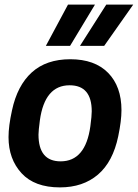

<svg xmlns="http://www.w3.org/2000/svg" viewBox="-20 -800 598 833"><path d="M432 -601H327L441 -780H558ZM284 -601H179L275 -780H392ZM243 -100Q351 -100 372 -252Q378 -297 378 -317Q378 -430 282 -430Q174 -430 153 -278Q147 -233 147 -216Q147 -100 243 -100ZM240 13Q130 13 73.5 -48.5Q17 -110 17 -205Q17 -253 32 -321Q55 -429 118 -486Q181 -543 285 -543Q391 -543 449 -484Q507 -425 507 -322Q507 -276 493 -209Q470 -98 405 -42.5Q340 13 240 13Z"/></svg>

Font: Tanohe Sans SemiBold
Style: Italic
Weight: 600
Designer: Village Type and Design LLC & Cristiano Sobral
Foundry: Cooper Hewitt Smithsonian Design Museum
Version: Version 1.00;September 29, 2021;FontCreator 13.0.0.2655 64-b